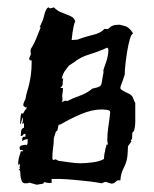

<svg xmlns="http://www.w3.org/2000/svg" viewBox="-20 -497 423 528"><path d="M259 7Q244 4 227 2Q210 0 194 -1.5Q178 -3 165 -4Q152 -5 143 -5H122V6Q121 6 114.5 6Q108 6 103 4H101L99 8L81 11L60 5Q58 7 55 7Q52 7 49 7Q43 7 40.5 2Q38 -3 37 -9Q36 -15 36 -20.5Q36 -26 35 -28L32 -30Q33 -32 33 -32H34H35Q35 -34 34.5 -34Q34 -34 34 -36L35 -47L32 -44Q30 -44 30 -45V-47Q30 -58 34 -70Q38 -82 37 -81H44Q42 -86 38 -84.5Q34 -83 34 -91Q34 -96 41.5 -97.5Q49 -99 52 -99Q53 -99 53 -97L55 -100Q55 -101 55.5 -102Q56 -103 56 -105V-115Q51 -113 50 -113.5Q49 -114 41 -109V-113Q41 -121 46 -121H50V-129Q45 -129 43.5 -126Q42 -123 37 -123Q37 -128 38 -136Q39 -144 46 -146V-159Q44 -157 43 -157H41Q43 -163 43 -170V-174Q41 -172 39.5 -165Q38 -158 35 -155V-157Q35 -161 36 -169Q37 -177 37 -179L39 -186L43 -184L50 -196H52Q52 -198 52.5 -199.5Q53 -201 53 -202V-204L50 -201L44 -207Q44 -212 46 -216Q48 -220 50 -225Q52 -237 55 -246.5Q58 -256 60.5 -267Q63 -278 65 -292Q67 -306 67 -326V-331H62Q62 -333 60 -335Q60 -337 62.5 -342Q65 -347 65 -349Q64 -352 64 -357Q64 -361 65.5 -363.5Q67 -366 70.5 -372Q74 -378 79 -389.5Q84 -401 92 -422H89L97 -440Q99 -444 102.5 -458.5Q106 -473 113 -477L117 -474Q116 -474 120.5 -474.5Q125 -475 128 -477Q137 -468 146 -464Q155 -460 163.5 -457Q172 -454 178 -450.5Q184 -447 187 -438Q185 -436 183 -427Q181 -418 179.5 -408Q178 -398 177.5 -391.5Q177 -385 177 -387H179Q182 -387 186 -387.5Q190 -388 193 -388Q209 -394 220 -397Q231 -400 239 -402Q247 -404 254 -407.5Q261 -411 268 -418Q271 -417 274 -417Q278 -417 279.5 -419Q281 -421 283.5 -423Q286 -425 291.5 -427Q297 -429 309 -429Q310 -429 323 -425.5Q336 -422 346 -405Q341 -403 337 -389Q333 -375 330 -357Q327 -339 325 -321Q323 -303 323 -292Q316 -270 313.5 -264.5Q311 -259 311 -255Q311 -252 315 -249.5Q319 -247 324 -244.5Q329 -242 334 -239.5Q339 -237 342 -234Q345 -231 347.5 -223.5Q350 -216 352 -214V-194Q352 -182 352 -164.5Q352 -147 348 -136Q343 -134 343.5 -125.5Q344 -117 342 -114L339 -109H342L332 -95L331 -75Q330 -54 321 -37Q312 -20 311 -1H303L293 7L286 8L270 3ZM137 -57 140 -55Q155 -53 171.5 -50.5Q188 -48 202 -48Q214 -48 234.5 -50.5Q255 -53 266 -60Q266 -62 266.5 -69Q267 -76 269 -81V-82Q269 -85 271 -91.5Q273 -98 273 -100L277 -99L275 -110Q275 -130 278 -149Q281 -168 283 -188Q283 -194 273.5 -195Q264 -196 260 -196Q233 -196 202.5 -183Q172 -170 147 -155L142 -154Q140 -152 139 -144Q138 -136 135 -136H134L128 -117Q128 -103 126 -90Q124 -77 124 -63Q124 -57 128 -57L132 -59ZM265 -300Q264 -300 264 -301Q264 -305 271 -324Q278 -343 278 -359Q278 -364 275 -366Q251 -355 226 -347.5Q201 -340 184 -326L170 -317Q158 -303 154 -294Q150 -285 150 -279L154 -283Q152 -273 152.5 -267.5Q153 -262 147 -256L145 -255H153V-248Q153 -246 152 -241.5Q151 -237 151 -234Q151 -231 151.5 -229Q152 -227 152 -225Q152 -218 149 -217H151Q153 -217 155 -218.5Q157 -220 161 -220Q163 -220 165 -219Q180 -227 197.5 -233Q215 -239 230 -250L233 -253Q237 -254 247 -256.5Q257 -259 259 -266Z"/></svg>

Font: East Sea Dokdo Cyrillic
Style: Regular
Weight: 400
Version: Version 1.00 July 4, 2018, initial release